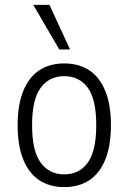

<svg xmlns="http://www.w3.org/2000/svg" viewBox="-20 -756 524 784"><path d="M242 8Q183 8 140.5 -20Q98 -48 75 -104.5Q52 -161 52 -245Q52 -328 75 -384.5Q98 -441 140.5 -469Q183 -497 242 -497Q302 -497 344.5 -469Q387 -441 410 -384.5Q433 -328 433 -245Q433 -161 410 -104.5Q387 -48 344.5 -20Q302 8 242 8ZM242 -44Q304 -44 338.5 -92Q373 -140 373 -245Q373 -350 338.5 -397.5Q304 -445 242 -445Q181 -445 146 -397.5Q111 -350 111 -245Q111 -140 146 -92Q181 -44 242 -44ZM222 -554 116 -736H182L266 -554Z"/></svg>

Font: Nunito Sans 10pt Condensed Light
Style: Regular
Weight: 300
Width: 3
Designer: Vernon Adams
Foundry: Vernon Adams
Version: Version 3.101;gftools[0.9.27]